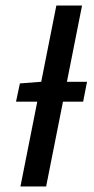

<svg xmlns="http://www.w3.org/2000/svg" viewBox="-20 -675 341 695"><path d="M38 -307 52 -373 129 -379H295L281 -307ZM54 0 184 -655H277L147 0Z"/></svg>

Font: Source Sans 3 Medium
Style: Italic
Weight: 500
Italic angle: -11°
Designer: Paul D. Hunt
Foundry: Adobe
Version: Version 3.052;hotconv 1.1.0;makeotfexe 2.6.0